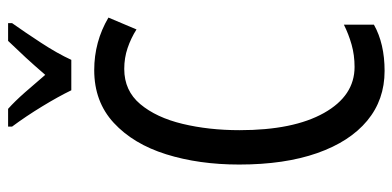

<svg xmlns="http://www.w3.org/2000/svg" viewBox="-274 -710 993 486"><g transform="rotate(-90 223.0 -466.5)"><path d="M292 -649Q237 -649 203 -608.5Q169 -568 153 -501.5Q137 -435 137 -357Q137 -221 180.5 -143.5Q224 -66 297 -66Q327 -66 353.5 -73.5Q380 -81 404 -93V-17Q356 10 287 10Q214 10 161 -34Q108 -78 79 -160.5Q50 -243 50 -358Q50 -460 76 -543Q102 -626 155.5 -675.5Q209 -725 289 -725Q361 -725 422 -689L392 -618Q370 -632 345 -640.5Q320 -649 292 -649ZM238 -783Q222 -816 197 -857Q172 -898 146 -933V-943H191Q210 -926 232.5 -900.5Q255 -875 277 -849Q303 -879 320.5 -898Q338 -917 363 -943H408V-933Q386 -902 358.5 -860Q331 -818 315 -783Z"/></g></svg>

Font: Noto Sans Myanmar ExtraCondensed
Style: Regular
Weight: 400
Width: 2
Designer: Monotype Design Team
Foundry: Monotype Imaging Inc.
Version: Version 2.107; ttfautohint (v1.8.4.7-5d5b)